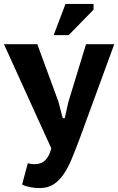

<svg xmlns="http://www.w3.org/2000/svg" viewBox="-32 -749 599 973"><path d="M264 -234 286 -150H296L315 -234L404 -525H547L373 -50Q351 9 331.5 56Q312 103 289 136Q266 169 237.5 186.5Q209 204 170 204Q144 204 120.5 199.5Q97 195 80 186L109 78Q124 83 140 83Q154 83 167 80Q180 77 191 68.5Q202 60 211.5 44.5Q221 29 228 3L-12 -525H157ZM300 -729H442V-700L316 -571H240Z"/></svg>

Font: PT Sans Caption
Style: Bold
Weight: 700
Designer: A.Korolkova, O.Umpeleva, V.Yefimov
Foundry: ParaType Ltd
Version: Version 2.003W OFL